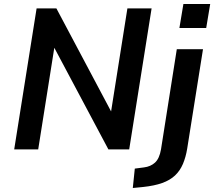

<svg xmlns="http://www.w3.org/2000/svg" viewBox="-20 -747 1071 960"><path d="M51 0 163 -705H262L537 -187H535L617 -705H738L626 0H522L250 -511H252L171 0ZM877 -607 897 -727H1031L1011 -607ZM644 193 654 96 700 90Q733 86 755 66Q777 46 785 0L864 -501H995L916 -4Q909 39 894.5 73Q880 107 855 130.5Q830 154 791 168Q752 182 695 188Z"/></svg>

Font: Nunito Sans 7pt SemiCondensed
Style: Bold Italic
Weight: 700
Width: 4
Italic angle: -9°
Designer: Vernon Adams
Foundry: Vernon Adams
Version: Version 3.101;gftools[0.9.27]